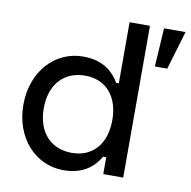

<svg xmlns="http://www.w3.org/2000/svg" viewBox="-80 -779 866 872"><g transform="rotate(10 353.0 -343.0)"><path d="M542 -700H448V-418H436C409 -463 364 -510 268 -510C139 -510 38 -402 38 -248C38 -94 139 14 268 14C364 14 409 -33 436 -78H450V0H542ZM607 -700 596 -522H653L706 -700ZM292 -426C388 -426 448 -358 448 -248C448 -138 388 -70 292 -70C198 -70 132 -134 132 -248C132 -362 198 -426 292 -426Z"/></g></svg>

Font: Space Text Medium
Style: Regular
Weight: 500
Designer: Florian Karsten (Space Text), Colophon Foundry (Space Mono)
Foundry: Florian Karsten
Version: Version 1.003;PS 001.003;hotconv 1.0.88;makeotf.lib2.5.64775